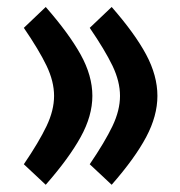

<svg xmlns="http://www.w3.org/2000/svg" viewBox="-20 -505 506 539"><path d="M231.9 -43.9Q274.4 -106.4 295.7 -150.9Q316.9 -195.3 316.9 -235.8Q316.9 -276.4 295.7 -320.6Q274.4 -364.7 231.9 -426.8L293.5 -485.4Q358.9 -410.6 390.4 -351.6Q421.9 -292.5 421.9 -235.8Q421.9 -179.7 390.4 -120.4Q358.9 -61 293.5 13.7ZM46.9 -43.9Q89.4 -106.4 110.6 -150.9Q131.8 -195.3 131.8 -235.8Q131.8 -276.4 110.6 -320.6Q89.4 -364.7 46.9 -426.8L108.4 -485.4Q173.8 -410.6 206.5 -351.6Q239.3 -292.5 239.3 -235.8Q239.3 -179.7 206.5 -120.4Q173.8 -61 108.4 13.7Z"/></svg>

Font: Vazirmatn UI FD SemiBold
Style: Regular
Weight: 600
Designer: Saber Rastikerdar
Foundry: Saber Rastikerdar
Version: Version 33.003